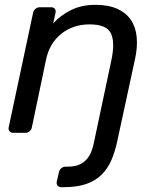

<svg xmlns="http://www.w3.org/2000/svg" viewBox="-20 -550 646 795"><path d="M16 -23 117 -497Q119 -507 127 -513.5Q135 -520 145 -520H192Q202 -520 207 -513.5Q212 -507 210 -497L200 -453Q231 -487 274.5 -508.5Q318 -530 375 -530Q429 -530 465.5 -513.5Q502 -497 522 -467.5Q542 -438 546 -396.5Q550 -355 539 -305L465 37Q456 79 441 113.5Q426 148 401 173Q376 198 338 211.5Q300 225 245 225H234Q224 225 218.5 218.5Q213 212 215 202L224 163Q226 153 234 146.5Q242 140 252 140H262Q289 140 307.5 132Q326 124 338.5 110Q351 96 358.5 77Q366 58 370 35L441 -300Q457 -374 439.5 -411.5Q422 -449 351 -449Q282 -449 233 -409.5Q184 -370 170 -300L112 -23Q110 -13 102.5 -6.5Q95 0 85 0H35Q25 0 19.5 -6.5Q14 -13 16 -23Z"/></svg>

Font: SVN-Rubik
Style: Italic
Weight: 400
Italic angle: -12°
Designer: Hubert and Fischer
Foundry: Hubert & Fischer
Version: Version 2.101; ttfautohint (v1.8.3)